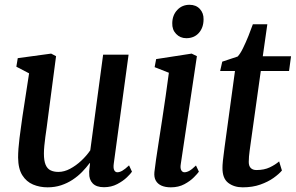

<svg xmlns="http://www.w3.org/2000/svg" viewBox="-20 -792 1266 822"><path d="M183.5 10Q150 10 121.5 -2Q93 -14 75.5 -41.8Q58 -69.5 57.5 -117.5Q57.5 -134.5 59 -155.8Q60.5 -177 63.5 -200.5Q66.5 -224 69.8 -247.5Q73 -271 76 -292.5L104.5 -478L50 -506.5L56 -543L199 -562.5L220 -551.5L185.5 -289.5Q183 -268 180 -247Q177 -226 174.2 -206Q171.5 -186 169.8 -168Q168 -150 168 -134.5Q168 -104 175.2 -86.8Q182.5 -69.5 196.5 -62.8Q210.5 -56 230 -56Q255 -56 280.2 -69.5Q305.5 -83 328 -104Q350.5 -125 366.5 -148.5L421.5 -558H530.5L467 -91Q464.5 -72.5 469 -63.5Q473.5 -54.5 482.5 -54.5Q492 -54.5 503.5 -61Q515 -67.5 532.5 -84L545 -57Q540 -49 523.5 -33Q507 -17 481.8 -3.8Q456.5 9.5 425 9.5Q392.5 9.5 376.8 -7Q361 -23.5 362 -50.5Q361.5 -53 361.8 -57.8Q362 -62.5 362.8 -68.8Q363.5 -75 364.2 -81.2Q365 -87.5 365.5 -93L364 -94Q349.5 -74.5 331.5 -56Q313.5 -37.5 290.8 -22.5Q268 -7.5 241.5 1.2Q215 10 183.5 10Z M711.5 10Q688 10 671.5 2.8Q655 -4.5 647 -18.8Q639 -33 641 -55Q643 -74.5 648 -108.5Q653 -142.5 659.8 -186.2Q666.5 -230 674.2 -279.5Q682 -329 689.2 -380.5Q696.5 -432 703 -480.5L642 -504.5L648.5 -539L800.5 -562.5L823 -551.5L754 -90Q751 -72 756 -63.2Q761 -54.5 769.5 -54.5Q779.5 -54.5 790.8 -60.8Q802 -67 819 -83.5L831.5 -57Q826 -49 810.2 -33Q794.5 -17 769.5 -3.5Q744.5 10 711.5 10ZM777.5 -628.5Q751.5 -628.5 734 -646.8Q716.5 -665 717.5 -693Q718 -727 738.8 -749.2Q759.5 -771.5 791.5 -771.5Q819 -771.5 835.5 -753.8Q852 -736 851.5 -709.5Q851.5 -674 831.5 -651.2Q811.5 -628.5 777.5 -628.5Z M1053 -177.5Q1050.5 -160 1048.8 -146.8Q1047 -133.5 1046 -122.2Q1045 -111 1045 -98.5Q1045 -81.5 1053.5 -72.8Q1062 -64 1078 -64Q1111 -64 1135 -75.5Q1159 -87 1175 -101L1187 -62Q1174.5 -47 1151 -30.2Q1127.5 -13.5 1094.5 -1.8Q1061.5 10 1019 10Q982 10 957 -9.2Q932 -28.5 932.5 -73.5Q932.5 -78.5 932.8 -85.5Q933 -92.5 934.2 -103Q935.5 -113.5 937.2 -127.8Q939 -142 941.5 -162L986 -488H922.5L931.5 -528L997.5 -550Q1008.5 -561.5 1020.5 -586Q1032.5 -610.5 1043.8 -638.5Q1055 -666.5 1062.5 -688H1124.5L1105 -551H1226L1217.5 -488H1096.5Z"/></svg>

Font: Merriweather 28pt Medium
Style: Italic
Weight: 500
Italic angle: -7.8°
Version: Version 2.101